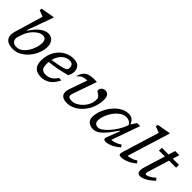

<svg xmlns="http://www.w3.org/2000/svg" viewBox="167 -1772 2813 2813"><g transform="rotate(45 1573.0 -366.0)"><path d="M199 -633.5Q189.5 -637.5 171.5 -644.5Q153.5 -651.5 134 -659.5Q114.5 -667.5 100 -673L108 -707.5L303 -742H324L175 -332.5H186.5Q256 -439 319 -480.5Q382 -522 434.5 -522Q496 -522 530 -479.8Q564 -437.5 564 -378Q564 -310.5 537.5 -242Q511 -173.5 464.2 -116.5Q417.5 -59.5 356.2 -24.8Q295 10 225 10Q140.5 10 98.2 -24Q56 -58 56 -119Q56 -150 67.5 -190ZM153.5 -173.5Q145.5 -150 145.5 -130Q145.5 -92 171.5 -69.8Q197.5 -47.5 241.5 -47.5Q286 -47.5 326.8 -75Q367.5 -102.5 399.2 -148.8Q431 -195 449.5 -251.8Q468 -308.5 468 -367Q468 -404 449 -424.8Q430 -445.5 394.5 -445.5Q356 -445.5 312 -416.5Q268 -387.5 230.5 -338.8Q193 -290 173 -231Z M1054 -169.5Q1004.5 -68.5 941.8 -29.2Q879 10 809.5 10Q636 10 636 -163.5Q636 -242.5 660.8 -308Q685.5 -373.5 729.5 -421.5Q773.5 -469.5 831.5 -495.8Q889.5 -522 955.5 -522Q1033.5 -522 1066.2 -485.2Q1099 -448.5 1099 -395Q1099 -369 1091 -341.8Q1083 -314.5 1070 -294Q985 -269.5 896.8 -253Q808.5 -236.5 731 -228Q729 -207.5 729 -185.5Q729 -116 753.8 -90Q778.5 -64 831.5 -64Q880.5 -64 924 -88.5Q967.5 -113 1002.5 -169.5ZM933 -462.5Q868.5 -462.5 814.8 -413.8Q761 -365 740 -279Q839 -294.5 894.2 -306.8Q949.5 -319 974 -330.5Q998.5 -342 1004.2 -356Q1010 -370 1010 -389.5Q1010 -423 990.5 -442.8Q971 -462.5 933 -462.5Z M1696.5 -417.5Q1696.5 -326 1666.2 -248Q1636 -170 1585.2 -112Q1534.5 -54 1472 -22Q1409.5 10 1345.5 10Q1279 10 1245.5 -16Q1212 -42 1212 -90Q1212 -121 1225.5 -159L1323 -436.5H1318.5Q1270 -436.5 1233.8 -420.2Q1197.5 -404 1168 -366L1163 -368Q1180.5 -429 1208.8 -462.5Q1237 -496 1279 -509Q1321 -522 1379 -522Q1393 -522 1407.5 -521.5Q1422 -521 1437.5 -520L1307.5 -145.5Q1300 -123 1300 -107.5Q1300 -83 1318.5 -72.5Q1337 -62 1373 -62Q1414.5 -62 1457.2 -84.2Q1500 -106.5 1536.2 -144.8Q1572.5 -183 1594.8 -231.8Q1617 -280.5 1617 -334Q1617 -363 1604.5 -379.8Q1592 -396.5 1575.2 -406.5Q1558.5 -416.5 1546 -424.8Q1533.5 -433 1533.5 -445Q1533.5 -481 1558.2 -501.5Q1583 -522 1615 -522Q1651.5 -522 1674 -495Q1696.5 -468 1696.5 -417.5Z M2109.5 -46 2187.5 -248.5H2175Q2120.5 -166.5 2078.2 -115.5Q2036 -64.5 2002.2 -37.2Q1968.5 -10 1940 0Q1911.5 10 1884.5 10Q1825.5 10 1788 -21.8Q1750.5 -53.5 1750.5 -113.5Q1750.5 -162 1767.8 -217.5Q1785 -273 1816.8 -326.8Q1848.5 -380.5 1892 -424.8Q1935.5 -469 1988 -495.5Q2040.5 -522 2099.5 -522Q2149 -522 2179.8 -496.8Q2210.5 -471.5 2223 -425.5L2281 -512H2343L2186.5 -70Q2219 -72 2259.2 -85.5Q2299.5 -99 2344 -128L2365.5 -92Q2287 -28.5 2234.2 -9.2Q2181.5 10 2153 10Q2088 10 2109.5 -46ZM1845 -131.5Q1845 -95 1865.5 -77Q1886 -59 1920.5 -59Q1950 -59 1989.8 -87Q2029.5 -115 2070.8 -161.5Q2112 -208 2147.8 -265Q2183.5 -322 2205 -380L2214 -403.5Q2193.5 -436.5 2167 -449.8Q2140.5 -463 2110.5 -463Q2066.5 -463 2026.8 -440.8Q1987 -418.5 1953.8 -381.5Q1920.5 -344.5 1896 -300.5Q1871.5 -256.5 1858.2 -212.2Q1845 -168 1845 -131.5Z M2605.5 -633.5 2506.5 -673 2514.5 -707.5 2706 -742H2727L2520.5 -73.5Q2553 -75.5 2591.8 -87.5Q2630.5 -99.5 2673 -127L2695.5 -89Q2617.5 -29 2562.5 -9.5Q2507.5 10 2470.5 10Q2434 10 2425.5 -5.2Q2417 -20.5 2432.5 -71.5Z M2907 -152Q2900.5 -130 2896.2 -113.2Q2892 -96.5 2892 -88.5Q2892 -76 2896.5 -72Q2901 -68 2910.5 -68Q2928 -68 2959.5 -82.8Q2991 -97.5 3047 -145L3074 -109.5Q3001.5 -41.5 2948 -15.8Q2894.5 10 2857.5 10Q2831 10 2815.5 -6.2Q2800 -22.5 2800 -55Q2800 -69 2804.5 -90.5Q2809 -112 2820 -148.5L2914 -453H2791L2792.5 -512H2932L2964.5 -616.5H3050.5L3018 -512H3146.5V-453H3000Z"/></g></svg>

Font: Newsreader 6pt
Style: Italic
Weight: 400
Italic angle: -17°
Designer: Hugues Gentile
Foundry: Production Type
Version: Version 1.003; ttfautohint (v1.8.3)